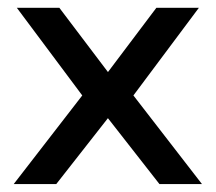

<svg xmlns="http://www.w3.org/2000/svg" viewBox="-20 -465 545 485"><path d="M252.7 -283C194.1 -360.8 153.1 -415 129.9 -445.3H22.5C100.9 -340.1 156.1 -266.3 187.8 -223.9C101.8 -112.8 44.1 -38.2 14.6 0H122.1C176.1 -68.7 219.6 -124.2 252.6 -166.5C314.8 -86.7 358.3 -31.2 382.8 0H490.2C407.8 -106.4 350.1 -181 317 -223.9C399.2 -334 454.3 -407.8 482.4 -445.3H375C324.8 -378.6 284.1 -324.4 252.7 -283Z"/></svg>

Font: Helmet
Style: Regular
Weight: 400
Designer: Carl Enlund
Version: 1.0